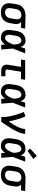

<svg xmlns="http://www.w3.org/2000/svg" viewBox="1690 -2516 835 4254"><g transform="rotate(90 2107.0 -389.5)"><path d="M254 8Q222 8 191.5 2Q161 -4 135 -18.5Q109 -33 90 -56.5Q71 -80 61.5 -108.5Q52 -137 52 -168.5Q52 -200 57 -232L75 -342Q80 -369 90 -395.5Q100 -422 117.5 -445Q135 -468 158.5 -486Q182 -504 208 -515Q234 -526 261.5 -532Q289 -538 316 -538Q320 -538 324.5 -538Q329 -538 333 -538L614 -530L598 -438L468 -441Q482 -429 492.5 -413Q503 -397 508.5 -378.5Q514 -360 513.5 -339Q513 -318 510 -298L492 -188Q487 -161 477.5 -134.5Q468 -108 451.5 -84Q435 -60 412 -41.5Q389 -23 362.5 -11.5Q336 0 308.5 4Q281 8 254 8ZM255 -84Q271 -84 287 -87Q303 -90 317.5 -97.5Q332 -105 344 -117Q356 -129 365 -143Q374 -157 379 -172.5Q384 -188 386 -203L404 -313Q408 -336 407.5 -359.5Q407 -383 397 -402.5Q387 -422 368 -433Q349 -444 326 -445L318 -446Q315 -446 313 -446Q311 -446 309 -446Q286 -446 263 -437Q240 -428 222.5 -411Q205 -394 195 -372Q185 -350 181 -327L163 -217Q159 -192 160.5 -167.5Q162 -143 174 -123Q186 -103 208.5 -93.5Q231 -84 255 -84Z M821 8Q791 8 762 1.5Q733 -5 710 -21Q687 -37 671.5 -61Q656 -85 649.5 -113Q643 -141 643.5 -171.5Q644 -202 649 -232L667 -342Q672 -368 680 -393Q688 -418 702.5 -441.5Q717 -465 737.5 -484Q758 -503 782.5 -515.5Q807 -528 833 -533Q859 -538 885 -538Q909 -538 932 -530.5Q955 -523 972.5 -507.5Q990 -492 1002 -472Q1014 -452 1022 -431Q1030 -456 1038.5 -480.5Q1047 -505 1055 -530H1162Q1136 -462 1110 -393Q1084 -324 1056 -256Q1063 -192 1067 -128Q1071 -64 1077 0H970Q970 -22 969.5 -43.5Q969 -65 970 -87Q956 -68 940 -50.5Q924 -33 905 -19.5Q886 -6 864.5 1Q843 8 821 8ZM821 -84Q841 -84 859.5 -95.5Q878 -107 891.5 -123.5Q905 -140 915.5 -158Q926 -176 935 -194.5Q944 -213 952 -232.5Q960 -252 967 -271Q966 -289 964.5 -307Q963 -325 960 -342.5Q957 -360 952.5 -377.5Q948 -395 940 -410Q932 -425 917.5 -435.5Q903 -446 885 -446Q863 -446 842 -436Q821 -426 806.5 -408.5Q792 -391 784 -369.5Q776 -348 773 -327L755 -217Q752 -202 751 -187Q750 -172 751.5 -157.5Q753 -143 757.5 -129.5Q762 -116 770.5 -105.5Q779 -95 792.5 -89.5Q806 -84 821 -84Z M1552 0Q1530 0 1509 -3.5Q1488 -7 1470 -17Q1452 -27 1439 -42.5Q1426 -58 1419.5 -77.5Q1413 -97 1413 -119Q1413 -141 1417 -162L1462 -438H1299L1315 -530H1748L1733 -438H1570L1522 -147Q1520 -138 1520 -128.5Q1520 -119 1523.5 -110.5Q1527 -102 1535 -97Q1543 -92 1552 -92H1670V0Z M2021 8Q1991 8 1962 1.5Q1933 -5 1910 -21Q1887 -37 1871.5 -61Q1856 -85 1849.5 -113Q1843 -141 1843.5 -171.5Q1844 -202 1849 -232L1867 -342Q1872 -368 1880 -393Q1888 -418 1902.5 -441.5Q1917 -465 1937.5 -484Q1958 -503 1982.5 -515.5Q2007 -528 2033 -533Q2059 -538 2085 -538Q2109 -538 2132 -530.5Q2155 -523 2172.5 -507.5Q2190 -492 2202 -472Q2214 -452 2222 -431Q2230 -456 2238.5 -480.5Q2247 -505 2255 -530H2362Q2336 -462 2310 -393Q2284 -324 2256 -256Q2263 -192 2267 -128Q2271 -64 2277 0H2170Q2170 -22 2169.5 -43.5Q2169 -65 2170 -87Q2156 -68 2140 -50.5Q2124 -33 2105 -19.5Q2086 -6 2064.5 1Q2043 8 2021 8ZM2021 -84Q2041 -84 2059.5 -95.5Q2078 -107 2091.5 -123.5Q2105 -140 2115.5 -158Q2126 -176 2135 -194.5Q2144 -213 2152 -232.5Q2160 -252 2167 -271Q2166 -289 2164.5 -307Q2163 -325 2160 -342.5Q2157 -360 2152.5 -377.5Q2148 -395 2140 -410Q2132 -425 2117.5 -435.5Q2103 -446 2085 -446Q2063 -446 2042 -436Q2021 -426 2006.5 -408.5Q1992 -391 1984 -369.5Q1976 -348 1973 -327L1955 -217Q1952 -202 1951 -187Q1950 -172 1951.5 -157.5Q1953 -143 1957.5 -129.5Q1962 -116 1970.5 -105.5Q1979 -95 1992.5 -89.5Q2006 -84 2021 -84Z M2570 0Q2576 -33 2574 -66.5Q2572 -100 2567 -132Q2562 -164 2555.5 -196Q2549 -228 2541 -259Q2533 -290 2524.5 -320.5Q2516 -351 2506 -381.5Q2496 -412 2485 -442Q2474 -472 2461 -501L2559 -538Q2579 -494 2595 -448Q2611 -402 2624.5 -355Q2638 -308 2650 -260.5Q2662 -213 2670 -164Q2687 -188 2703.5 -213Q2720 -238 2735.5 -263.5Q2751 -289 2765.5 -315Q2780 -341 2793 -368Q2806 -395 2816.5 -422Q2827 -449 2832 -477L2840 -530H2948L2940 -477Q2934 -445 2922 -413.5Q2910 -382 2895.5 -351Q2881 -320 2864.5 -290Q2848 -260 2830.5 -230.5Q2813 -201 2794.5 -172Q2776 -143 2757 -114Q2738 -85 2718 -56.5Q2698 -28 2678 0Z M3221 8Q3191 8 3162 1.5Q3133 -5 3110 -21Q3087 -37 3071.5 -61Q3056 -85 3049.5 -113Q3043 -141 3043.5 -171.5Q3044 -202 3049 -232L3067 -342Q3072 -368 3080 -393Q3088 -418 3102.5 -441.5Q3117 -465 3137.5 -484Q3158 -503 3182.5 -515.5Q3207 -528 3233 -533Q3259 -538 3285 -538Q3309 -538 3332 -530.5Q3355 -523 3372.5 -507.5Q3390 -492 3402 -472Q3414 -452 3422 -431Q3430 -456 3438.5 -480.5Q3447 -505 3455 -530H3562Q3536 -462 3510 -393Q3484 -324 3456 -256Q3463 -192 3467 -128Q3471 -64 3477 0H3370Q3370 -22 3369.5 -43.5Q3369 -65 3370 -87Q3356 -68 3340 -50.5Q3324 -33 3305 -19.5Q3286 -6 3264.5 1Q3243 8 3221 8ZM3221 -84Q3241 -84 3259.5 -95.5Q3278 -107 3291.5 -123.5Q3305 -140 3315.5 -158Q3326 -176 3335 -194.5Q3344 -213 3352 -232.5Q3360 -252 3367 -271Q3366 -289 3364.5 -307Q3363 -325 3360 -342.5Q3357 -360 3352.5 -377.5Q3348 -395 3340 -410Q3332 -425 3317.5 -435.5Q3303 -446 3285 -446Q3263 -446 3242 -436Q3221 -426 3206.5 -408.5Q3192 -391 3184 -369.5Q3176 -348 3173 -327L3155 -217Q3152 -202 3151 -187Q3150 -172 3151.5 -157.5Q3153 -143 3157.5 -129.5Q3162 -116 3170.5 -105.5Q3179 -95 3192.5 -89.5Q3206 -84 3221 -84ZM3323 -582 3270 -638 3433 -787 3503 -713Z M3854 8Q3822 8 3791.5 2Q3761 -4 3735 -18.5Q3709 -33 3690 -56.5Q3671 -80 3661.5 -108.5Q3652 -137 3652 -168.5Q3652 -200 3657 -232L3675 -342Q3680 -369 3690 -395.5Q3700 -422 3717.5 -445Q3735 -468 3758.5 -486Q3782 -504 3808 -515Q3834 -526 3861.5 -532Q3889 -538 3916 -538Q3920 -538 3924.5 -538Q3929 -538 3933 -538L4214 -530L4198 -438L4068 -441Q4082 -429 4092.5 -413Q4103 -397 4108.5 -378.5Q4114 -360 4113.5 -339Q4113 -318 4110 -298L4092 -188Q4087 -161 4077.5 -134.5Q4068 -108 4051.5 -84Q4035 -60 4012 -41.5Q3989 -23 3962.5 -11.5Q3936 0 3908.5 4Q3881 8 3854 8ZM3855 -84Q3871 -84 3887 -87Q3903 -90 3917.5 -97.5Q3932 -105 3944 -117Q3956 -129 3965 -143Q3974 -157 3979 -172.5Q3984 -188 3986 -203L4004 -313Q4008 -336 4007.5 -359.5Q4007 -383 3997 -402.5Q3987 -422 3968 -433Q3949 -444 3926 -445L3918 -446Q3915 -446 3913 -446Q3911 -446 3909 -446Q3886 -446 3863 -437Q3840 -428 3822.5 -411Q3805 -394 3795 -372Q3785 -350 3781 -327L3763 -217Q3759 -192 3760.5 -167.5Q3762 -143 3774 -123Q3786 -103 3808.5 -93.5Q3831 -84 3855 -84Z"/></g></svg>

Font: Iosevka Curly SmBdExObl
Style: Regular
Weight: 600
Width: 7
Italic angle: -9°
Monospace: yes
Designer: Belleve Invis
Foundry: Belleve Invis
Version: Version 11.1.0; ttfautohint (v1.8.3)